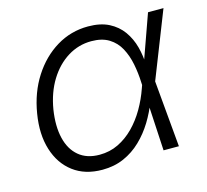

<svg xmlns="http://www.w3.org/2000/svg" viewBox="-86 -646 814 756"><g transform="rotate(-15 321.0 -268.0)"><path d="M243.2 11.7Q172.4 11.7 124.8 -24.2Q77.1 -60.1 57.4 -123.5Q37.6 -187 51.3 -269Q64.9 -351.6 105.2 -414.3Q145.5 -477.1 204.3 -512.7Q263.2 -548.3 333 -548.3Q383.3 -548.3 417.7 -530.8Q452.1 -513.2 473.4 -483.4Q494.6 -453.6 504.4 -416.7Q514.2 -379.9 515.1 -340.3H538.1L532.7 -272L557.1 0H494.6L479 -281.2Q477.5 -319.8 470.2 -356.7Q462.9 -393.6 446.8 -423.6Q430.7 -453.6 402.3 -471.2Q374 -488.8 330.6 -488.8Q278.3 -488.8 233.9 -461.2Q189.5 -433.6 158.9 -384Q128.4 -334.5 117.2 -267.6Q106.9 -201.7 118.7 -152.3Q130.4 -103 163.1 -75.7Q195.8 -48.3 247.6 -48.3Q289.1 -48.3 324.2 -65.4Q359.4 -82.5 388.2 -111.8Q417 -141.1 439 -179Q460.9 -216.8 475.1 -257.8L576.2 -541H639.2L532.2 -269L515.6 -201.7H495.1Q479.5 -159.7 456.1 -121.3Q432.6 -83 401.4 -53Q370.1 -22.9 330.8 -5.6Q291.5 11.7 243.2 11.7Z"/></g></svg>

Font: Inter 17pt Light
Style: Italic
Weight: 300
Italic angle: -9.3988°
Version: Version 4.001;git-66647c0bb